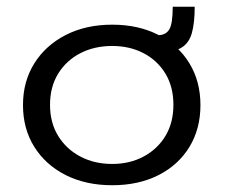

<svg xmlns="http://www.w3.org/2000/svg" viewBox="-20 -540 665 568"><path d="M312 8Q234 8 174.5 -22Q115 -52 81.5 -105.5Q48 -159 48 -229Q48 -299 81.5 -352.5Q115 -406 174.5 -436.5Q234 -467 312 -467Q390 -467 449 -436.5Q508 -406 540.5 -352.5Q573 -299 573 -229Q573 -159 540.5 -105.5Q508 -52 449 -22Q390 8 312 8ZM312 -55Q364 -55 405 -77Q446 -99 469.5 -138Q493 -177 493 -230Q493 -283 469.5 -322Q446 -361 405 -382.5Q364 -404 312 -404Q259 -404 217.5 -382.5Q176 -361 152 -322Q128 -283 128 -230Q128 -177 152 -138Q176 -99 217.5 -77Q259 -55 312 -55ZM556 -520Q556 -472 547.5 -442Q539 -412 516 -398.5Q493 -385 448 -385V-436Q470 -436 480.5 -452.5Q491 -469 491 -520Z"/></svg>

Font: Inconsolata Expanded Thin
Style: Regular
Weight: 100
Width: 7
Monospace: yes
Designer: Raph Levien, Cyreal, Brenton Simpson
Foundry: Raph Levien, Cyreal, Google
Version: Version 3.100; ttfautohint (v1.8.4.7-5d5b)